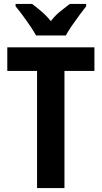

<svg xmlns="http://www.w3.org/2000/svg" viewBox="-20 -954 515 974"><path d="M307 0H168V-594H17V-714H459V-594H307ZM163 -774Q152 -794 133.5 -821.5Q115 -849 95 -876Q75 -903 59 -922V-934H143Q163 -919 189 -897Q215 -875 238 -847Q260 -876 286 -896.5Q312 -917 334 -934H417V-922Q402 -903 382 -876Q362 -849 343.5 -822Q325 -795 314 -774Z"/></svg>

Font: Noto Sans Gujarati Condensed
Style: Bold
Weight: 700
Width: 3
Designer: Jelle Bosma - Monotype Design Team, Universal Thirst
Foundry: Monotype Imaging Inc.
Version: Version 2.106; ttfautohint (v1.8.4.7-5d5b)